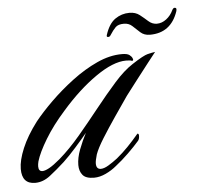

<svg xmlns="http://www.w3.org/2000/svg" viewBox="-60 -493 553 536"><g transform="rotate(-5 217.0 -225.5)"><path d="M18 1Q-19 1 -19 -41Q-19 -65 -5 -98.5Q9 -132 37 -169Q57 -194 86 -222.5Q115 -251 149.5 -277Q184 -303 220 -319.5Q256 -336 290 -336Q305 -336 311 -331.5Q317 -327 319 -322Q321 -318 319.5 -316Q318 -314 316 -315Q312 -317 300 -317Q264 -317 214.5 -282.5Q165 -248 117 -193Q83 -155 61 -118.5Q39 -82 32 -58Q30 -50 30 -44Q30 -30 41 -30Q48 -30 60 -36.5Q72 -43 91 -59Q121 -85 150.5 -120Q180 -155 209 -191.5Q238 -228 265.5 -259Q293 -290 318 -306Q350 -327 362.5 -330Q375 -333 383 -334Q378 -328 361 -306Q344 -284 325 -259.5Q306 -235 294 -219Q276 -193 255.5 -163Q235 -133 218.5 -106.5Q202 -80 196 -63Q191 -46 191 -38Q191 -22 204 -22Q213 -22 225.5 -29.5Q238 -37 251 -47Q268 -61 283 -76.5Q298 -92 314 -111Q318 -111 318 -105Q318 -96 314 -91Q301 -76 282.5 -58Q264 -40 246 -26Q233 -15 216 -7Q199 1 183 1Q160 1 151 -10Q142 -21 142 -38Q142 -58 151 -81.5Q160 -105 171 -126Q158 -110 138 -87.5Q118 -65 102 -50Q80 -30 60 -14.5Q40 1 18 1ZM373 -383Q357 -383 346.5 -392.5Q336 -402 326.5 -411Q317 -420 303 -420Q287 -420 279.5 -412.5Q272 -405 263 -391Q261 -387 256 -387Q251 -387 253 -393Q263 -424 281 -436.5Q299 -449 321 -449Q338 -449 349.5 -440Q361 -431 371.5 -421.5Q382 -412 395 -412Q409 -412 421.5 -421.5Q434 -431 441 -446Q444 -452 448 -452Q455 -452 452 -442Q432 -383 373 -383Z"/></g></svg>

Font: Luxurious Script
Style: Regular
Weight: 400
Designer: Robert E. Leuschke
Foundry: Robert E. Leuschke
Version: Version 1.010; ttfautohint (v1.8.3)